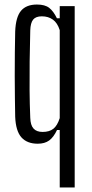

<svg xmlns="http://www.w3.org/2000/svg" viewBox="-20 -627 404 847"><path d="M243.5 200V-53.5H231.5Q216.5 -21.5 196.8 -7.2Q177 7 146.5 7Q99.5 7 74.5 -21Q49.5 -49 47 -112Q46.5 -145.5 45.8 -192.5Q45 -239.5 45 -292Q45 -344.5 45.5 -395.5Q46 -446.5 47 -488Q49.5 -552 72.8 -579.5Q96 -607 143 -607Q178.5 -607 197.2 -592.2Q216 -577.5 231 -546.5H243.5V-600H309.5V200ZM168 -45Q198 -45 215.5 -59Q233 -73 243.5 -106V-494Q233.5 -526 213.2 -540.5Q193 -555 164.5 -555Q138 -555 126.2 -540.5Q114.5 -526 113.5 -492.5Q111.5 -421 110.8 -355.5Q110 -290 110.5 -228.8Q111 -167.5 113.5 -107.5Q114.5 -74.5 128 -59.8Q141.5 -45 168 -45Z"/></svg>

Font: Big Shoulders Display Thin
Style: Regular
Weight: 400
Version: Version 2.002